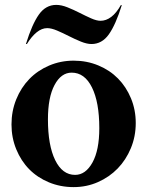

<svg xmlns="http://www.w3.org/2000/svg" viewBox="-20 -753 602 785"><path d="M281 -505Q335 -505 382 -485.5Q429 -466 462.5 -432Q496 -398 515.5 -351Q535 -304 535 -250Q535 -195 515 -147Q495 -99 461 -64Q427 -29 380.5 -8.5Q334 12 281 12Q227 12 180 -7.5Q133 -27 99.5 -61Q66 -95 46.5 -142.5Q27 -190 27 -244Q27 -299 46.5 -347Q66 -395 100 -430Q134 -465 181 -485Q228 -505 281 -505ZM273 -456Q230 -456 203 -405.5Q176 -355 176 -265Q176 -159 205.5 -98.5Q235 -38 287 -38Q330 -38 358 -88.5Q386 -139 386 -229Q386 -335 356 -395.5Q326 -456 273 -456ZM474 -732H478Q453 -652 425 -612.5Q397 -573 354 -573Q335 -573 310.5 -583Q286 -593 261.5 -605.5Q237 -618 213.5 -628Q190 -638 173 -638Q151 -638 130 -621Q109 -604 90 -573H86Q111 -654 139 -693.5Q167 -733 210 -733Q231 -733 256 -723Q281 -713 305.5 -700.5Q330 -688 352.5 -678Q375 -668 391 -668Q414 -668 435 -684Q456 -700 474 -732Z"/></svg>

Font: Redaction
Style: Bold
Weight: 700
Designer: Jeremy Mickel / Forest Young
Foundry: MCKL
Version: Version 2.001; Redaction Bold